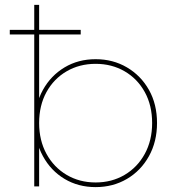

<svg xmlns="http://www.w3.org/2000/svg" viewBox="-20 -762 716 785"><path d="M371 3Q300 3 244 -30.5Q188 -64 155.5 -123.5Q123 -183 123 -259Q123 -336 155.5 -394.5Q188 -453 244 -486.5Q300 -520 371 -520Q442 -520 499 -486.5Q556 -453 589 -394.5Q622 -336 622 -259Q622 -183 589 -123.5Q556 -64 499 -30.5Q442 3 371 3ZM120 0V-742H140V-330L130 -260L140 -190V0ZM371 -16Q437 -16 489.5 -47Q542 -78 572 -133Q602 -188 602 -259Q602 -331 572 -385.5Q542 -440 489.5 -470.5Q437 -501 371 -501Q305 -501 252.5 -470.5Q200 -440 170 -385.5Q140 -331 140 -259Q140 -188 170 -133Q200 -78 252.5 -47Q305 -16 371 -16ZM20 -621V-640H310V-621Z"/></svg>

Font: Montserrat Alternates Thin
Style: Regular
Weight: 100
Designer: Julieta Ulanovsky
Foundry: Julieta Ulanovsky
Version: Version 9.000